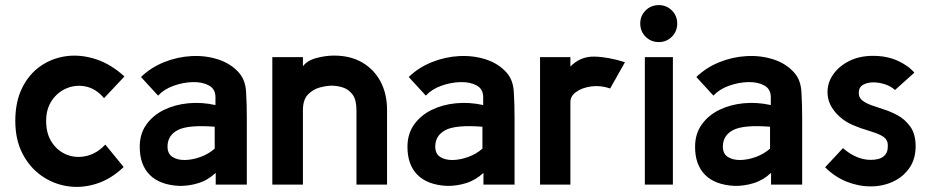

<svg xmlns="http://www.w3.org/2000/svg" viewBox="-20 -724 3651 753"><path d="M465 -69Q415 -21 357 -3Q299 15 243 6Q187 -3 141 -36Q95 -69 67.5 -123Q40 -177 40 -250Q40 -325 67 -379.5Q94 -434 140 -465.5Q186 -497 242 -504Q298 -511 357 -491.5Q416 -472 468 -424L388 -339Q358 -375 319.5 -384Q281 -393 244.5 -379Q208 -365 184.5 -331.5Q161 -298 161 -250Q161 -198 184.5 -164Q208 -130 244 -116.5Q280 -103 320 -112.5Q360 -122 393 -157Z M682 5Q606 1 567 -38.5Q528 -78 528 -148Q528 -199 554 -235.5Q580 -272 623 -293Q666 -314 718.5 -319Q771 -324 825 -312V-343Q825 -375 799 -389Q773 -403 735.5 -402Q698 -401 660.5 -387.5Q623 -374 600 -349L533 -422Q571 -459 623 -480Q675 -501 730.5 -504Q786 -507 835.5 -491Q885 -475 917 -439Q942 -411 945 -365Q948 -319 948 -264V0H826V-46Q795 -17 757 -5.5Q719 6 682 5ZM822 -141V-227Q718 -235 677.5 -214Q637 -193 637 -149Q637 -121 656.5 -108.5Q676 -96 705.5 -96.5Q735 -97 766.5 -108.5Q798 -120 822 -141Z M1498 0H1378V-292Q1378 -333 1362.5 -353.5Q1347 -374 1324.5 -381Q1302 -388 1281 -388Q1261 -388 1234.5 -381Q1208 -374 1188 -353.5Q1168 -333 1168 -292V0H1048V-500H1168V-464Q1185 -487 1221 -496.5Q1257 -506 1290 -506Q1354 -506 1400.5 -479Q1447 -452 1472.5 -404Q1498 -356 1498 -292Z M1732 5Q1656 1 1617 -38.5Q1578 -78 1578 -148Q1578 -199 1604 -235.5Q1630 -272 1673 -293Q1716 -314 1768.5 -319Q1821 -324 1875 -312V-343Q1875 -375 1849 -389Q1823 -403 1785.5 -402Q1748 -401 1710.5 -387.5Q1673 -374 1650 -349L1583 -422Q1621 -459 1673 -480Q1725 -501 1780.5 -504Q1836 -507 1885.5 -491Q1935 -475 1967 -439Q1992 -411 1995 -365Q1998 -319 1998 -264V0H1876V-46Q1845 -17 1807 -5.5Q1769 6 1732 5ZM1872 -141V-227Q1768 -235 1727.5 -214Q1687 -193 1687 -149Q1687 -121 1706.5 -108.5Q1726 -96 1755.5 -96.5Q1785 -97 1816.5 -108.5Q1848 -120 1872 -141Z M2098 0V-500H2217V-463Q2256 -503 2310.5 -502Q2365 -501 2431 -480L2373 -377Q2335 -390 2298.5 -385Q2262 -380 2239 -363Q2216 -346 2217 -322V0Z M2564 -559Q2533 -559 2512 -580Q2491 -601 2491 -632Q2491 -662 2512 -683Q2533 -704 2564 -704Q2594 -704 2615 -683Q2636 -662 2636 -632Q2636 -601 2615 -580Q2594 -559 2564 -559ZM2619 0H2509V-500H2619Z M2860 5Q2784 1 2745 -38.5Q2706 -78 2706 -148Q2706 -199 2732 -235.5Q2758 -272 2801 -293Q2844 -314 2896.5 -319Q2949 -324 3003 -312V-343Q3003 -375 2977 -389Q2951 -403 2913.5 -402Q2876 -401 2838.5 -387.5Q2801 -374 2778 -349L2711 -422Q2749 -459 2801 -480Q2853 -501 2908.5 -504Q2964 -507 3013.5 -491Q3063 -475 3095 -439Q3120 -411 3123 -365Q3126 -319 3126 -264V0H3004V-46Q2973 -17 2935 -5.5Q2897 6 2860 5ZM3000 -141V-227Q2896 -235 2855.5 -214Q2815 -193 2815 -149Q2815 -121 2834.5 -108.5Q2854 -96 2883.5 -96.5Q2913 -97 2944.5 -108.5Q2976 -120 3000 -141Z M3216 -68 3286 -143Q3339 -97 3395 -97Q3411 -97 3424.5 -100.5Q3438 -104 3447 -112Q3459 -123 3461 -138.5Q3463 -154 3461 -164Q3457 -182 3436.5 -192.5Q3416 -203 3386.5 -211.5Q3357 -220 3326 -233Q3295 -246 3271 -268Q3232 -305 3226.5 -346.5Q3221 -388 3242.5 -424Q3264 -460 3306 -482.5Q3348 -505 3404 -505Q3457 -505 3499 -486.5Q3541 -468 3566 -439L3490 -371Q3474 -386 3450.5 -393.5Q3427 -401 3405 -401Q3382 -401 3365 -391.5Q3348 -382 3348 -359Q3348 -341 3362 -330Q3376 -319 3398.5 -311Q3421 -303 3447.5 -294.5Q3474 -286 3498 -273Q3529 -257 3550 -227.5Q3571 -198 3571 -151Q3571 -100 3546.5 -65Q3522 -30 3482 -11.5Q3442 7 3394.5 7Q3347 7 3300.5 -11.5Q3254 -30 3216 -68Z"/></svg>

Font: Kulim Park
Style: Bold
Weight: 700
Designer: Noponies / Dale Sattler
Foundry: Noponies
Version: Version 1.000; ttfautohint (v1.8.3)